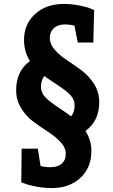

<svg xmlns="http://www.w3.org/2000/svg" viewBox="-20 -807 574 975"><path d="M172 -52 186 36Q207 42 237 42Q273 42 293.5 24Q314 6 314 -25Q314 -57 288 -85Q262 -113 225 -137Q188 -161 151 -188Q114 -215 88 -256.5Q62 -298 62 -349Q62 -446 132 -497Q102 -545 102 -604Q102 -685 158.5 -736Q215 -787 303 -787Q342 -787 381 -779.5Q420 -772 439 -764L458 -756L454 -591H375L358 -677Q333 -683 311 -683Q274 -683 253.5 -664Q233 -645 233 -615Q233 -582 259 -553Q285 -524 322 -500Q359 -476 395.5 -448.5Q432 -421 458 -380Q484 -339 484 -288Q484 -193 414 -142Q444 -95 444 -40Q444 45 388 96.5Q332 148 243 148Q206 148 167 141Q128 134 108 126L88 119L90 -52ZM188 -366Q188 -338 207.5 -316Q227 -294 276 -261.5Q325 -229 341 -216Q359 -238 359 -272Q359 -300 339.5 -322Q320 -344 270.5 -376.5Q221 -409 205 -421Q188 -398 188 -366Z"/></svg>

Font: BitterBold
Style: Bold
Weight: 700
Designer: Sol Matas
Foundry: Sol Matas
Version: Version 001.001